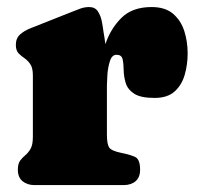

<svg xmlns="http://www.w3.org/2000/svg" viewBox="-20 -536 575 556"><path d="M289.6 -289.6V-147Q289.6 -118.7 296.1 -108.9Q302.7 -99.1 331.1 -93.3Q356 -88.4 370.8 -81.8Q385.7 -75.2 385.7 -44.4Q385.7 -22.5 372.6 -11.2Q359.4 0 337.9 0H80.1Q59.1 0 45.4 -11.2Q31.7 -22.5 31.7 -44.4Q31.7 -62 38.3 -70.8Q44.9 -79.6 53.5 -86.7Q62 -93.8 68.6 -105.2Q75.2 -116.7 75.2 -140.1V-317.4Q75.2 -339.4 67.6 -350.3Q60.1 -361.3 50.5 -367.7Q41 -374 33.4 -382.1Q25.9 -390.1 25.9 -406.2Q25.9 -425.3 38.3 -436.3Q50.8 -447.3 66.9 -453.6L189 -502Q200.7 -506.8 212.9 -511.2Q225.1 -515.6 238.3 -515.6Q255.4 -515.6 263.7 -502.7Q272 -489.7 275.1 -472.9Q278.3 -456.1 279.8 -443.4Q281.2 -434.6 282.7 -425.8Q284.2 -417 285.2 -408.2Q300.3 -453.1 331.8 -484.4Q363.3 -515.6 418.9 -515.6Q458.5 -515.6 481.2 -496.1Q503.9 -476.6 513.7 -446Q523.4 -415.5 523.4 -381.3Q523.4 -349.6 515.1 -320.1Q506.8 -290.5 486.1 -271.5Q465.3 -252.4 427.7 -252.4Q386.7 -252.4 367.9 -265.1Q349.1 -277.8 343.8 -296.4Q338.4 -314.9 338.1 -333.5Q337.9 -352.1 335 -364.7Q332 -377.4 317.4 -377.4Q304.2 -377.4 298.3 -359.1Q292.5 -340.8 291 -319.8Q289.6 -298.8 289.6 -289.6Z"/></svg>

Font: Caprasimo
Style: Regular
Weight: 400
Designer: The DocRepair Project, Phaedra Charles, Flavia Zimbardi
Foundry: Google
Version: Version 1.001